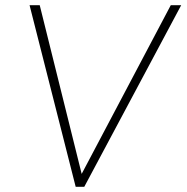

<svg xmlns="http://www.w3.org/2000/svg" viewBox="-20 -717 716 737"><path d="M270.5 0H303.5L675.5 -697H635.5L293.5 -49.5L132.5 -697H93.5Z"/></svg>

Font: HK Grotesk ExtraLight
Style: Italic
Weight: 200
Italic angle: -16°
Designer: Alfredo Marco Pradil
Foundry: Hanken Design Co.
Version: Version 3.001;FEAKit 1.0